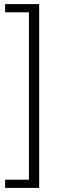

<svg xmlns="http://www.w3.org/2000/svg" viewBox="-20 -755 285 936"><path d="M171 -735V161H5V121H121V-695H5V-735Z"/></svg>

Font: Archivo Thin
Style: Regular
Weight: 250
Designer: Hector Gatti
Foundry: Omnibus-Type
Version: Version 2.001